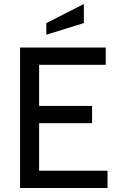

<svg xmlns="http://www.w3.org/2000/svg" viewBox="-20 -937 594 957"><path d="M80 0V-700H507V-614H175V-409H439V-323H175V-86H516V0ZM211 -764V-822L398 -917V-822Z"/></svg>

Font: Cabin Resolve
Style: Regular-Resolve
Weight: 400
Designer: Pablo Impallari
Foundry: Pablo Impallari. http://www.impallari.com Igino Marini. http://www.ikern.com
Version: Version 3.001